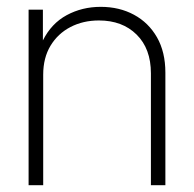

<svg xmlns="http://www.w3.org/2000/svg" viewBox="-20 -544 570 564"><path d="M106.9 -324.7V0H64V-515.6H106V-425.3Q130.9 -475.1 176 -499.5Q221.2 -523.9 275.9 -523.9Q330.6 -523.9 373.5 -500.7Q416.5 -477.5 441.2 -434.3Q465.8 -391.1 465.8 -330.6V0H423.3V-328.6Q423.3 -400.9 381.3 -442.4Q339.4 -483.9 270.5 -483.9Q224.1 -483.9 187 -464.6Q149.9 -445.3 128.4 -409.7Q106.9 -374 106.9 -324.7Z"/></svg>

Font: Inter Display ExtraLight
Style: Regular
Weight: 200
Designer: Rasmus Andersson
Foundry: rsms
Version: Version 4.000;git-a52131595